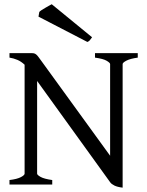

<svg xmlns="http://www.w3.org/2000/svg" viewBox="-20 -864 689 899"><path d="M24.4 0V-21Q60.5 -25.4 77.9 -34.7Q95.2 -43.9 95.2 -50.8V-561Q79.1 -576.2 61.3 -583.7Q43.5 -591.3 24.4 -594.2V-615.2H127.9Q135.3 -615.2 139.9 -614Q144.5 -612.8 149.4 -608.9Q154.3 -605 159.9 -597.4Q165.5 -589.8 174.8 -577.1L495.6 -134.8V-564Q495.6 -569.8 479.7 -579.3Q463.9 -588.9 424.8 -594.2V-615.2H625V-594.2Q589.8 -589.4 572 -580.1Q554.2 -570.8 554.2 -564V14.6Q529.8 11.7 515.9 4.9Q502 -2 496.1 -10.3L153.8 -484.9V-50.8Q153.8 -44.9 170.2 -35.6Q186.5 -26.4 224.6 -21V0ZM411.1 -689.5Q404.3 -680.2 400.6 -675.5Q397 -670.9 389.2 -667.5L160.2 -786.1L164.1 -808.1Q167.5 -812 175 -816.9Q182.6 -821.8 191.4 -826.9Q200.2 -832 208.5 -836.7Q216.8 -841.3 222.2 -844.2Z"/></svg>

Font: Gentium Plus Phon
Style: Regular
Weight: 400
Designer: J. Victor Gaultney, Annie Olsen, Iska Routamaa, Becca Hirsbrunner
Foundry: SIL International
Version: Version 5.000